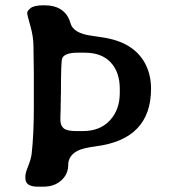

<svg xmlns="http://www.w3.org/2000/svg" viewBox="-20 -701 640 720"><path d="M429.2 -352.5V-368.2Q429.2 -430.2 395.3 -466.8Q361.3 -503.4 298.3 -503.4H272Q220.2 -503.4 212.9 -481Q208.5 -467.8 208.5 -349.6L208 -340.3V-321.3L207.5 -312V-293L206.5 -265.1V-251.5Q206.5 -230 219 -219.7Q231.4 -209.5 265.1 -209.5H291Q355 -209.5 392.1 -249.5Q429.2 -289.6 429.2 -352.5ZM142.6 -1H122.1Q75.2 -1 75.2 -32.2V-41.5Q75.2 -51.8 85.7 -78.1Q96.2 -104.5 98.6 -123.5Q106.9 -194.8 106.9 -300.3V-422.9L105.5 -526.4Q105.5 -563.5 93.8 -604Q82 -644.5 82 -652.6Q82 -660.6 95.2 -670.9Q108.4 -681.2 145.5 -681.2Q225.6 -681.2 244.6 -613.3Q254.9 -576.2 323.7 -566.9Q362.3 -561.5 380.4 -558.1Q490.2 -536.6 528.3 -454.6Q546.4 -416 546.4 -368.2Q546.4 -178.7 339.4 -152.3Q291 -146 270.5 -135.3Q235.8 -116.7 235.8 -82.5Q235.8 -48.3 210 -24.7Q184.1 -1 142.6 -1Z"/></svg>

Font: Averia Gruesa Libre
Style: Regular
Weight: 400
Italic angle: -1.70001°
Version: Version 1.002